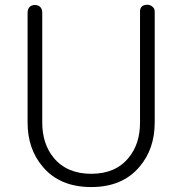

<svg xmlns="http://www.w3.org/2000/svg" viewBox="-20 -754 751 792"><path d="M93.8 -702.1V-249Q93.8 -139.6 156.2 -66.4Q226.6 17.6 356.4 17.6Q485.4 17.6 555.7 -66.4Q618.2 -139.6 618.2 -249V-706.1Q618.2 -719.7 608.4 -726.6Q599.6 -734.4 587.9 -734.4Q575.2 -734.4 566.4 -728.5Q557.6 -720.7 557.6 -708V-248Q557.6 -160.2 510.7 -103.5Q457 -37.1 356.4 -37.1Q255.9 -37.1 201.2 -103.5Q154.3 -161.1 154.3 -248V-702.1Q154.3 -717.8 144.5 -726.6Q135.7 -733.4 124 -733.4Q111.3 -733.4 102.5 -725.6Q93.8 -716.8 93.8 -702.1Z"/></svg>

Font: Gulim
Style: Regular
Weight: 400
Version: Version 2.21